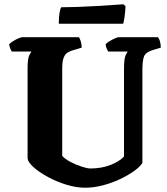

<svg xmlns="http://www.w3.org/2000/svg" viewBox="-20 -878 782 898"><path d="M378 0Q337 0 291 -14Q245 -28 204.5 -50Q164 -72 137.5 -95.5Q111 -119 109 -137V-557Q109 -605 117.5 -620.5Q126 -636 127 -637H35Q33 -641 28.5 -650Q24 -659 23 -671Q29 -678 41 -685.5Q53 -693 66 -698.5Q79 -704 84 -704H349Q353 -699 357.5 -685.5Q362 -672 362 -655L318 -642Q305 -638 294.5 -631Q284 -624 277.5 -607.5Q271 -591 271 -556V-149Q284 -134 310 -120.5Q336 -107 362.5 -98.5Q389 -90 402 -90Q455 -90 497 -106.5Q539 -123 560 -146V-556Q560 -605 568 -620.5Q576 -636 577 -637H486Q483 -642 479 -650.5Q475 -659 474 -671Q480 -678 492.5 -685.5Q505 -693 517.5 -698.5Q530 -704 535 -704H719Q724 -698 728 -685Q732 -672 732 -655L695 -644Q662 -634 654 -615Q646 -596 646 -549V-116Q635 -98 607 -78Q579 -58 541 -40Q503 -22 460.5 -11Q418 0 378 0ZM255 -767Q255 -799 258.5 -818.5Q262 -838 266 -844Q298 -844 340.5 -845.5Q383 -847 426.5 -849.5Q470 -852 505.5 -854.5Q541 -857 557 -858L567 -849Q566 -822 562.5 -798.5Q559 -775 556 -767Z"/></svg>

Font: Texturina 72pt Black
Style: Regular
Weight: 900
Designer: Guillermo Torres Carreño
Foundry: Omnibus-Type
Version: Version 1.002; ttfautohint (v1.8.3)